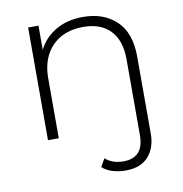

<svg xmlns="http://www.w3.org/2000/svg" viewBox="-81 -602 835 876"><g transform="rotate(-10 336.5 -164.0)"><path d="M432 198Q401 198 372 189.5Q343 181 324 163L345 126Q377 155 429 155Q523 155 523 50V-301Q523 -389 478.5 -435Q434 -481 354 -481Q262 -481 209 -426Q156 -371 156 -278V0H106V-522H154V-410Q181 -464 234 -495Q287 -526 361 -526Q456 -526 514.5 -470.5Q573 -415 573 -305V52Q573 118 537 158Q501 198 432 198Z"/></g></svg>

Font: Montserrat Light
Style: Regular
Weight: 300
Designer: Julieta Ulanovsky
Foundry: Julieta Ulanovsky
Version: Version 9.000; ttfautohint (v1.8.4.7-5d5b)